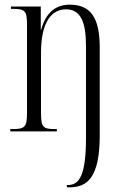

<svg xmlns="http://www.w3.org/2000/svg" viewBox="-20 -564 525 824"><path d="M267 240H277C353 240 408 201 408 17V-361C408 -488 369 -544 279 -544C212 -544 174 -501 157 -437H155V-536H27V-526H32C88 -526 96 -519 96 -454V-84C96 -18 88 -10 31 -10H24V0H224V-10H218C163 -10 156 -18 156 -83V-337C156 -472 203 -524 263 -524C326 -524 349 -470 349 -367V28C349 187 321 230 272 230H267Z"/></svg>

Font: Noto Serif Display ExtraCondensed Light
Style: Regular
Weight: 300
Width: 2
Designer: Monotype Design Team
Foundry: Monotype Imaging Inc.
Version: Version 2.009